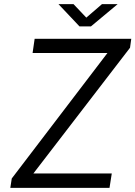

<svg xmlns="http://www.w3.org/2000/svg" viewBox="-20 -911 656 931"><path d="M30 0 37 -45.5 501 -654H138L148 -723H616.5L610.5 -679.5L142 -70H522L511 0ZM365.5 -783 263.5 -891H336.5L398.5 -825.5L474.5 -891H550.5L421 -783Z"/></svg>

Font: Public Sans Light
Style: Italic
Weight: 300
Italic angle: -8°
Designer: The Public Sans project authors (U.S. Web Design System). Libre Franklin designed by Pablo Impallari and Rodrigo Fuenzal
Version: Version 1.007; ttfautohint (v1.8.1) -l 8 -r 50 -G 200 -x 14 